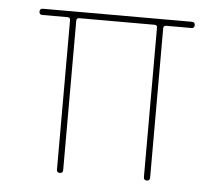

<svg xmlns="http://www.w3.org/2000/svg" viewBox="-43 -568 708 616"><g transform="rotate(5 311.0 -260.0)"><path d="M71 -500Q61 -500 61 -510Q61 -520 71 -520H551Q561 -520 561 -510Q561 -500 551 -500H470Q461 -500 461 -491V-10Q461 0 451 0Q441 0 441 -10V-491Q441 -500 433 -500H190Q181 -500 181 -491V-10Q181 0 171 0Q161 0 161 -10V-491Q161 -500 152 -500Z"/></g></svg>

Font: Rounded Mplus 1c Thin
Style: Regular
Weight: 250
Version: Version 1.059.20150529